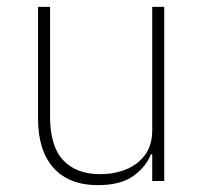

<svg xmlns="http://www.w3.org/2000/svg" viewBox="-20 -528 599 560"><path d="M424 0V-78H420Q407 -43 370 -15.5Q333 12 265 12Q182 12 136.5 -38Q91 -88 91 -182V-508H126V-188Q126 -102 164 -61Q202 -20 273 -20Q312 -20 346.5 -33.5Q381 -47 402.5 -75.5Q424 -104 424 -148V-508H459V0Z"/></svg>

Font: IBM Plex Sans ExtraLight
Style: Regular
Weight: 250
Designer: Mike Abbink, Paul van der Laan, Pieter van Rosmalen
Foundry: Bold Monday
Version: Version 3.201